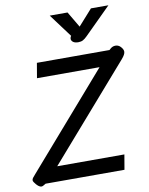

<svg xmlns="http://www.w3.org/2000/svg" viewBox="-102 -1030 865 1115"><g transform="rotate(-10 330.0 -472.5)"><path d="M51 12Q33 12 11 -20Q6 -27 6 -32Q6 -39 11 -46Q16 -53 27 -65L503 -612H134L149 -700H577L586 -708Q599 -719 615 -719Q632 -719 644 -707Q660 -691 660 -676Q660 -660 638 -635L161 -88H557L542 0H77L65 7Q58 12 51 12ZM366 -803Q366 -809 369 -815L372 -820L270 -957H375L430 -864L513 -957H616L460 -802Q446 -788 434.5 -782Q423 -776 407 -776Q387 -776 376.5 -784Q366 -792 366 -803Z"/></g></svg>

Font: Niramit Medium
Style: Italic
Weight: 500
Italic angle: -10°
Designer: Katatrad Aksorn Co.,Ltd.
Foundry: Cadson Demak Co.,Ltd.
Version: Version 1.000; ttfautohint (v1.6)